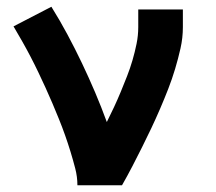

<svg xmlns="http://www.w3.org/2000/svg" viewBox="-20 -548 640 568"><path d="M209 0Q209 -25 202.5 -50Q196 -75 188.5 -99.5Q181 -124 172.5 -148Q164 -172 154.5 -195.5Q145 -219 135 -242.5Q125 -266 114.5 -289Q104 -312 93 -335Q82 -358 70 -381Q58 -404 45.5 -426Q33 -448 20 -470L132 -528Q157 -488 179.5 -446Q202 -404 222.5 -361Q243 -318 261.5 -274.5Q280 -231 296 -187Q307 -209 317.5 -231.5Q328 -254 337.5 -277Q347 -300 356 -323Q365 -346 372 -370Q379 -394 384 -418.5Q389 -443 389 -468V-520H521V-468Q521 -436 514 -405Q507 -374 498 -344Q489 -314 477.5 -284.5Q466 -255 453.5 -226Q441 -197 427.5 -168.5Q414 -140 400 -112Q386 -84 371.5 -56Q357 -28 341 0Z"/></svg>

Font: Iosevka Aile Extrabold
Style: Regular
Weight: 800
Designer: Belleve Invis
Foundry: Belleve Invis
Version: Version 27.3.5; ttfautohint (v1.8.4)